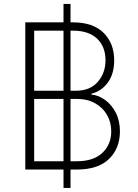

<svg xmlns="http://www.w3.org/2000/svg" viewBox="-20 -838 683 949"><path d="M293.9 90.8V0H105V-727.5H293.9V-818.4H328.6V-727.5H340.8Q439.9 -727.5 492.2 -675.5Q544.4 -623.5 544.4 -540Q544.4 -473.6 513.4 -430.7Q482.4 -387.7 431.6 -374.5V-370.6Q466.8 -367.7 499.3 -344.2Q531.7 -320.8 552.2 -281Q572.8 -241.2 572.8 -189Q572.8 -105 519 -52.5Q465.3 0 359.9 0H328.6V90.8ZM328.6 -349.1V-41H359.9Q441.9 -41 485.8 -82.3Q529.8 -123.5 529.8 -189Q529.8 -234.4 508.5 -270.8Q487.3 -307.1 449.2 -328.1Q411.1 -349.1 361.3 -349.1ZM148.9 -41H293.9V-349.1H148.9ZM148.9 -389.6H293.9V-686.5H148.9ZM328.6 -686.5V-389.6H356Q425.3 -389.6 463.4 -433.6Q501.5 -477.5 501.5 -540Q501.5 -607.4 459.7 -647Q418 -686.5 340.8 -686.5Z"/></svg>

Font: Inter Extra Light
Style: Regular
Weight: 200
Designer: Rasmus Andersson
Foundry: rsms
Version: Version 4.000;git-3c8e0fc